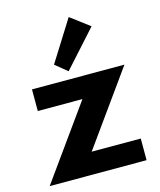

<svg xmlns="http://www.w3.org/2000/svg" viewBox="-122 -915 837 1003"><g transform="rotate(-15 297.0 -414.0)"><path d="M21 0 304 -395H62.5V-512H562.5L279.5 -117H545V0ZM272 -554 207 -607 345.5 -827.5 448.5 -750Z"/></g></svg>

Font: Spartan Thin
Style: Bold
Weight: 700
Version: Version 1.004